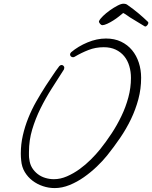

<svg xmlns="http://www.w3.org/2000/svg" viewBox="-20 -963 803 1013"><path d="M724.6 -552.7Q724.6 -494.1 710 -439.5Q695.3 -384.8 670.9 -334Q646.5 -283.2 613.8 -235.4Q581.1 -187.5 545.9 -143.6Q522.5 -114.3 490.7 -84Q459 -53.7 422.9 -28.3Q386.7 -2.9 347.2 13.2Q307.6 29.3 268.6 29.3Q236.3 29.3 206.1 19Q175.8 8.8 151.4 -9.8Q127 -28.3 110.8 -55.2Q94.7 -82 91.8 -116.2Q90.8 -125 90.3 -134.3Q89.8 -143.6 89.8 -152.3Q89.8 -202.1 100.6 -249Q111.3 -295.9 129.4 -340.8Q147.5 -385.7 171.4 -427.7Q195.3 -469.7 221.7 -510.7Q239.3 -536.1 256.3 -562.5Q273.4 -588.9 293 -614.3Q298.8 -620.1 304.7 -620.1Q310.5 -620.1 314.9 -615.7Q319.3 -611.3 319.3 -605.5Q319.3 -602.5 317.4 -596.7Q286.1 -547.9 253.4 -496.6Q220.7 -445.3 193.8 -391.1Q167 -336.9 149.9 -279.8Q132.8 -222.7 132.8 -161.1Q132.8 -151.4 132.8 -142.1Q132.8 -132.8 134.8 -122.1Q137.7 -96.7 149.4 -77.6Q161.1 -58.6 178.7 -44.9Q196.3 -31.2 218.8 -24.4Q241.2 -17.6 264.6 -17.6Q298.8 -17.6 333.5 -32.7Q368.2 -47.9 399.9 -70.8Q431.6 -93.8 459.5 -121.6Q487.3 -149.4 507.8 -174.8Q539.1 -213.9 568.4 -258.3Q597.7 -302.7 620.6 -350.6Q643.6 -398.4 657.2 -449.2Q670.9 -500 670.9 -551.8Q670.9 -585 662.1 -614.7Q653.3 -644.5 635.3 -666.5Q617.2 -688.5 590.3 -701.2Q563.5 -713.9 527.3 -713.9Q484.4 -713.9 446.8 -699.2Q409.2 -684.6 373 -663.1Q369.1 -661.1 365.2 -661.1Q358.4 -661.1 354 -665.5Q349.6 -669.9 349.6 -675.8Q349.6 -681.6 355.5 -687.5Q392.6 -718.8 441.9 -739.3Q491.2 -759.8 539.1 -759.8Q584 -759.8 618.7 -743.2Q653.3 -726.6 676.8 -698.2Q700.2 -669.9 712.4 -632.3Q724.6 -594.7 724.6 -552.7ZM762.7 -842.8Q762.7 -836.9 757.3 -830.1Q752 -823.2 746.1 -823.2L743.2 -824.2L675.8 -865.2Q672.9 -866.2 666 -871.1Q659.2 -876 651.4 -881.3Q643.6 -886.7 637.2 -890.6Q630.9 -894.5 629.9 -894.5Q622.1 -887.7 607.9 -876.5Q593.8 -865.2 577.6 -855Q561.5 -844.7 545.4 -837.4Q529.3 -830.1 519.5 -830.1Q514.6 -830.1 508.3 -836.9Q502 -843.8 502 -849.6V-850.6Q502 -851.6 502.4 -851.6Q502.9 -851.6 502.9 -852.5Q507.8 -863.3 523.9 -878.9Q540 -894.5 560.1 -908.7Q580.1 -922.9 599.6 -933.1Q619.1 -943.4 630.9 -943.4Q645.5 -943.4 653.3 -936.5Q682.6 -916 709.5 -893.6Q736.3 -871.1 761.7 -846.7V-844.7Q761.7 -843.8 762.7 -842.8Z"/></svg>

Font: Calligraffitti
Style: Regular
Weight: 400
Designer: Dathan Boardman
Foundry: Open Window
Version: Version 1.001